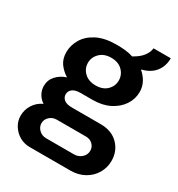

<svg xmlns="http://www.w3.org/2000/svg" viewBox="-186 -723 953 1030"><g transform="rotate(30 290.5 -207.5)"><path d="M153 188Q118 188 89.5 171.5Q61 155 43.5 127Q26 99 26 66Q26 29 46 -2.5Q66 -34 101 -50Q79 -64 66.5 -86.5Q54 -109 54 -134Q54 -171 78 -197.5Q102 -224 139 -236Q108 -255 88 -283Q68 -311 68 -352Q68 -395 91.5 -434Q115 -473 162.5 -497Q210 -521 283 -521Q313 -521 339 -518Q365 -515 385 -508Q424 -529 442.5 -554Q461 -579 463 -603H570Q570 -569 557 -542Q544 -515 520.5 -497.5Q497 -480 464 -472L463 -469Q487 -449 501.5 -422Q516 -395 516 -363Q516 -319 491.5 -282Q467 -245 422.5 -222.5Q378 -200 318 -200H243Q212 -200 195 -187.5Q178 -175 178 -154Q178 -135 193.5 -122Q209 -109 243 -109H420Q490 -109 530 -68Q570 -27 570 33Q570 75 549 110.5Q528 146 490.5 167Q453 188 404 188ZM205 103H378Q405 103 424.5 85.5Q444 68 444 43Q444 20 427.5 4Q411 -12 386 -12H205Q179 -12 161 5Q143 22 143 45Q143 68 161 85.5Q179 103 205 103ZM293 -275Q337 -275 362.5 -300Q388 -325 388 -360Q388 -395 362.5 -420.5Q337 -446 293 -446Q249 -446 223 -420.5Q197 -395 197 -360Q197 -325 223 -300Q249 -275 293 -275Z"/></g></svg>

Font: Chivo Medium SemiBold
Style: Regular
Weight: 600
Version: Version 2.002